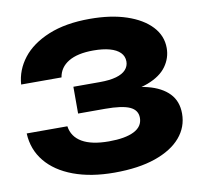

<svg xmlns="http://www.w3.org/2000/svg" viewBox="-85 -857 1017 965"><g transform="rotate(-10 424.0 -374.5)"><path d="M423.4 16.4Q304 16.4 214.7 -16.8Q125.4 -50 75.7 -110.8Q26 -171.6 22.2 -254.2H229.8Q237.4 -200.2 286.1 -171.7Q334.8 -143.2 423.4 -143.2Q506.2 -143.2 551.2 -165.8Q596.2 -188.4 596.2 -233Q596.2 -272.4 557.5 -290.1Q518.8 -307.8 431.4 -307.8H294V-444.6H428.4Q480 -444.6 513.2 -454.2Q546.4 -463.8 562.5 -481.9Q578.6 -500 578.6 -523.6Q578.6 -550.6 560.1 -569.2Q541.6 -587.8 507.1 -597.3Q472.6 -606.8 424 -606.8Q343.2 -606.8 297.3 -579.2Q251.4 -551.6 243.4 -501.2H37.4Q42.6 -574.6 89.2 -634.6Q135.8 -694.6 222.9 -730.5Q310 -766.4 433.6 -766.4Q541.4 -766.4 621.2 -739.6Q701 -712.8 745.4 -665.4Q789.8 -618 789.8 -555.2Q789.8 -504.4 759.4 -462Q729 -419.6 663.7 -394.6Q598.4 -369.6 493.6 -370.2V-391Q592 -395.6 662.3 -377.6Q732.6 -359.6 770.6 -319.9Q808.6 -280.2 808.6 -217.2Q808.6 -148.6 763.8 -96.1Q719 -43.6 633 -13.6Q547 16.4 423.4 16.4Z"/></g></svg>

Font: Unbounded
Style: Regular
Weight: 400
Designer: Luke Prowse, Jean-Baptiste Morizot, Fátima Lázaro, Florian Runge
Foundry: NaN
Version: Version 1.701;gftools[0.9.28.dev5+ged2979d]